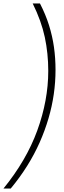

<svg xmlns="http://www.w3.org/2000/svg" viewBox="-28 -880 372 1110"><path d="M-8 210Q58 129 107 45Q156 -39 187.5 -125.5Q219 -212 235 -298.5Q251 -385 251 -470Q251 -571 231 -665Q211 -759 161 -860H203Q236 -796 255.5 -733.5Q275 -671 284 -607.5Q293 -544 293 -476Q293 -406 283 -336Q273 -266 252.5 -196Q232 -126 201.5 -57Q171 12 129 79Q87 146 34 210Z"/></svg>

Font: Exo Thin ExtraLight
Style: Italic
Weight: 250
Italic angle: -9°
Version: Version 2.000